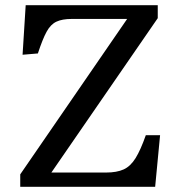

<svg xmlns="http://www.w3.org/2000/svg" viewBox="-20 -720 697 740"><path d="M58 0V-48L470 -647H256Q220 -647 197.5 -636.5Q175 -626 159.5 -597.5Q144 -569 126 -514L67 -509L79 -700H588V-650L178 -55H389Q430 -55 456.5 -67Q483 -79 502.5 -110.5Q522 -142 542 -199H597L578 0Z"/></svg>

Font: Literata 12pt
Style: Regular
Weight: 400
Designer: Latin by Veronika Burian and Jose Scaglione. Greek by Irene Vlachou. Cyrillic by Vera Evstafieva.
Foundry: TypeTogether
Version: Version 3.002